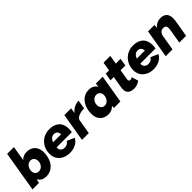

<svg xmlns="http://www.w3.org/2000/svg" viewBox="257 -1951 3198 3198"><g transform="rotate(-45 1856.0 -352.0)"><path d="M128 -717H288L244 -455Q299 -512 378 -512Q473 -512 526.5 -455Q580 -398 580 -301Q580 -270 576 -245Q560 -127 493.5 -57.5Q427 12 327 12Q272 12 234.5 -9.5Q197 -31 178 -71L160 0H8ZM296 -136Q345 -136 378 -174.5Q411 -213 411 -268Q411 -310 386.5 -337.5Q362 -365 323 -365Q274 -365 241.5 -324.5Q209 -284 209 -229Q209 -187 233 -161.5Q257 -136 296 -136Z M626 -219Q626 -246 630 -269Q642 -342 682 -397Q722 -452 782.5 -482Q843 -512 915 -512Q1025 -512 1088.5 -453.5Q1152 -395 1152 -286Q1152 -249 1145 -211H786Q785 -161 811 -136Q837 -111 880 -111Q914 -111 941.5 -126.5Q969 -142 982 -168L1114 -110Q1080 -47 1017 -17Q954 13 882 13Q806 13 747.5 -16.5Q689 -46 657.5 -98.5Q626 -151 626 -219ZM995 -312Q988 -399 909 -399Q873 -399 846.5 -376.5Q820 -354 805 -312Z M1258 -500H1418L1402 -405Q1440 -452 1491.5 -477Q1543 -502 1595 -502L1570 -346Q1496 -346 1440.5 -322.5Q1385 -299 1377 -257L1334 0H1174Z M1930 -50Q1874 12 1792 12Q1697 12 1643.5 -45Q1590 -102 1590 -199Q1590 -230 1594 -255Q1610 -373 1676.5 -442.5Q1743 -512 1843 -512Q1949 -512 1991 -432L2002 -500H2162L2078 0H1926ZM1847 -135Q1896 -135 1928.5 -175.5Q1961 -216 1961 -271Q1961 -313 1937 -338.5Q1913 -364 1874 -364Q1825 -364 1792 -325.5Q1759 -287 1759 -232Q1759 -190 1783.5 -162.5Q1808 -135 1847 -135Z M2250 -114Q2250 -132 2253 -153L2289 -366H2211L2234 -500H2311L2337 -656H2497L2471 -500H2583L2561 -366H2449L2420 -194Q2418 -178 2418 -172Q2418 -153 2426.5 -144.5Q2435 -136 2453 -136Q2462 -136 2474.5 -141Q2487 -146 2498 -153L2534 -35Q2505 -15 2469 -1.5Q2433 12 2401 12Q2250 12 2250 -114Z M2598 -219Q2598 -246 2602 -269Q2614 -342 2654 -397Q2694 -452 2754.5 -482Q2815 -512 2887 -512Q2997 -512 3060.5 -453.5Q3124 -395 3124 -286Q3124 -249 3117 -211H2758Q2757 -161 2783 -136Q2809 -111 2852 -111Q2886 -111 2913.5 -126.5Q2941 -142 2954 -168L3086 -110Q3052 -47 2989 -17Q2926 13 2854 13Q2778 13 2719.5 -16.5Q2661 -46 2629.5 -98.5Q2598 -151 2598 -219ZM2967 -312Q2960 -399 2881 -399Q2845 -399 2818.5 -376.5Q2792 -354 2777 -312Z M3230 -500H3381L3376 -438Q3407 -474 3446 -493Q3485 -512 3528 -512Q3681 -512 3681 -358Q3681 -332 3674 -286L3669 -256L3626 0H3466L3509 -256Q3513 -286 3513 -295Q3513 -362 3450 -362Q3409 -362 3383.5 -337Q3358 -312 3350 -264L3306 0H3146Z"/></g></svg>

Font: Oak Sans ExtraBold
Style: Italic
Weight: 800
Italic angle: -9.49998°
Foundry: Erik Kennedy, Walven
Version: Version 1.000